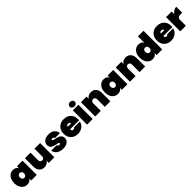

<svg xmlns="http://www.w3.org/2000/svg" viewBox="677 -3076 5374 5374"><g transform="rotate(-45 3364.0 -389.0)"><path d="M252.9 -570.8Q308.1 -570.8 348.4 -548.3Q388.7 -525.9 409.2 -486.8V-564H629.9V0H409.2V-77.1Q388.7 -38.1 348.4 -15.6Q308.1 6.8 252.9 6.8Q152.3 6.8 86.2 -71.3Q20 -149.4 20 -282.2Q20 -415 86.2 -492.9Q152.3 -570.8 252.9 -570.8ZM386 -212.2Q409.2 -237.3 409.2 -282.2Q409.2 -327.1 386 -352.1Q362.8 -377 327.1 -377Q291.5 -377 268.3 -352.1Q245.1 -327.1 245.1 -282.2Q245.1 -237.3 268.3 -212.2Q291.5 -187 327.1 -187Q362.8 -187 386 -212.2Z M1326.7 -564V0H1104.5V-85.9Q1078.1 -45.4 1034.7 -20.8Q991.2 3.9 931.6 3.9Q835 3.9 780.3 -61.3Q725.6 -126.5 725.6 -236.8V-564H946.8V-265.1Q946.8 -224.6 968.3 -201.4Q989.7 -178.2 1025.9 -178.2Q1062.5 -178.2 1083.5 -201.4Q1104.5 -224.6 1104.5 -265.1V-564Z M1917.5 -168.9Q1917.5 -92.3 1852.5 -42.7Q1787.6 6.8 1677.2 6.8Q1557.1 6.8 1481 -49.8Q1404.8 -106.4 1397.5 -194.8H1610.4Q1613.8 -170.4 1631.6 -158.2Q1649.4 -146 1676.3 -146Q1692.9 -146 1703.1 -153.6Q1713.4 -161.1 1713.4 -171.9Q1713.4 -186.5 1697.3 -195.8Q1681.2 -205.1 1655.5 -210.4Q1629.9 -215.8 1598.9 -221.4Q1567.9 -227.1 1536.9 -237.8Q1505.9 -248.5 1480.2 -264.9Q1454.6 -281.2 1438.5 -312Q1422.4 -342.8 1422.4 -384.8Q1422.4 -465.3 1485.1 -518.1Q1547.9 -570.8 1662.6 -570.8Q1721.2 -570.8 1767.8 -555.2Q1814.5 -539.6 1845.2 -511.5Q1876 -483.4 1894 -447.8Q1912.1 -412.1 1918.5 -369.1H1721.7Q1717.3 -391.6 1700.7 -404.3Q1684.1 -417 1657.2 -417Q1622.6 -417 1622.6 -391.1Q1622.6 -379.9 1632.6 -372.3Q1642.6 -364.7 1659.7 -359.9Q1676.8 -355 1699 -350.8Q1721.2 -346.7 1745.6 -341.1Q1770 -335.4 1794.4 -327.9Q1818.8 -320.3 1841.1 -307.1Q1863.3 -293.9 1880.4 -276.4Q1897.5 -258.8 1907.5 -231.2Q1917.5 -203.6 1917.5 -168.9Z M2263.2 -397Q2203.6 -397 2193.8 -339.8H2326.2Q2326.2 -367.7 2308.1 -382.3Q2290 -397 2263.2 -397ZM2539.1 -203.1Q2521 -111.8 2444.6 -52.5Q2368.2 6.8 2263.2 6.8Q2134.8 6.8 2054.9 -71Q1975.1 -148.9 1975.1 -282.2Q1975.1 -370.6 2012 -436.5Q2048.8 -502.4 2113.8 -536.6Q2178.7 -570.8 2263.2 -570.8Q2391.6 -570.8 2471.4 -494.4Q2551.3 -418 2551.3 -287.1Q2551.3 -268.1 2547.9 -243.2H2191.9Q2195.8 -169.9 2252 -169.9Q2289.1 -169.9 2304.2 -203.1Z M2620.6 0V-564H2842.8V0ZM2629.9 -695.8Q2629.9 -733.9 2657.7 -759.5Q2685.5 -785.2 2731.9 -785.2Q2778.3 -785.2 2806.2 -759.5Q2834 -733.9 2834 -695.8Q2834 -658.7 2805.9 -633.8Q2777.8 -608.9 2731.9 -608.9Q2686 -608.9 2658 -633.8Q2629.9 -658.7 2629.9 -695.8Z M3322.8 0V-298.8Q3322.8 -339.4 3301.3 -362.8Q3279.8 -386.2 3243.7 -386.2Q3207 -386.2 3185.8 -362.8Q3164.6 -339.4 3164.6 -298.8V0H2942.4V-564H3164.6V-478Q3190.9 -518.6 3234.4 -543.2Q3277.8 -567.9 3337.4 -567.9Q3434.1 -567.9 3488.8 -502.7Q3543.5 -437.5 3543.5 -327.1V0Z M3842.3 -570.8Q3897.5 -570.8 3937.7 -548.3Q3978 -525.9 3998.5 -486.8V-564H4219.2V0H3998.5V-77.1Q3978 -38.1 3937.7 -15.6Q3897.5 6.8 3842.3 6.8Q3741.7 6.8 3675.5 -71.3Q3609.4 -149.4 3609.4 -282.2Q3609.4 -415 3675.5 -492.9Q3741.7 -570.8 3842.3 -570.8ZM3975.3 -212.2Q3998.5 -237.3 3998.5 -282.2Q3998.5 -327.1 3975.3 -352.1Q3952.1 -377 3916.5 -377Q3880.9 -377 3857.7 -352.1Q3834.5 -327.1 3834.5 -282.2Q3834.5 -237.3 3857.7 -212.2Q3880.9 -187 3916.5 -187Q3952.1 -187 3975.3 -212.2Z M4699.2 0V-298.8Q4699.2 -339.4 4677.7 -362.8Q4656.2 -386.2 4620.1 -386.2Q4583.5 -386.2 4562.3 -362.8Q4541 -339.4 4541 -298.8V0H4318.8V-564H4541V-478Q4567.4 -518.6 4610.8 -543.2Q4654.3 -567.9 4713.9 -567.9Q4810.5 -567.9 4865.2 -502.7Q4919.9 -437.5 4919.9 -327.1V0Z M5218.8 -570.8Q5273.9 -570.8 5313.5 -548.3Q5353 -525.9 5374 -486.8V-740.2H5595.7V0H5374V-77.1Q5353 -38.1 5313.5 -15.6Q5273.9 6.8 5218.8 6.8Q5118.2 6.8 5052 -71.3Q4985.8 -149.4 4985.8 -282.2Q4985.8 -415 5052 -492.9Q5118.2 -570.8 5218.8 -570.8ZM5351.8 -212.2Q5375 -237.3 5375 -282.2Q5375 -327.1 5351.8 -352.1Q5328.6 -377 5293 -377Q5257.3 -377 5234.1 -352.1Q5210.9 -327.1 5210.9 -282.2Q5210.9 -237.3 5234.1 -212.2Q5257.3 -187 5293 -187Q5328.6 -187 5351.8 -212.2Z M5953.6 -397Q5894 -397 5884.3 -339.8H6016.6Q6016.6 -367.7 5998.5 -382.3Q5980.5 -397 5953.6 -397ZM6229.5 -203.1Q6211.4 -111.8 6135 -52.5Q6058.6 6.8 5953.6 6.8Q5825.2 6.8 5745.4 -71Q5665.5 -148.9 5665.5 -282.2Q5665.5 -370.6 5702.4 -436.5Q5739.3 -502.4 5804.2 -536.6Q5869.1 -570.8 5953.6 -570.8Q6082 -570.8 6161.9 -494.4Q6241.7 -418 6241.7 -287.1Q6241.7 -268.1 6238.3 -243.2H5882.3Q5886.2 -169.9 5942.4 -169.9Q5979.5 -169.9 5994.6 -203.1Z M6533.2 -231V0H6311V-564H6533.2V-460Q6567.4 -508.8 6616.2 -538.3Q6665 -567.9 6718.3 -567.9V-331.1H6655.3Q6592.3 -331.1 6562.7 -308.8Q6533.2 -286.6 6533.2 -231Z"/></g></svg>

Font: SVN-Poppins Black
Style: Regular
Weight: 900
Designer: Ninad Kale (Devanagari), Jonny Pinhorn (Latin)
Foundry: Indian Type Foundry
Version: Version 3.002 2017